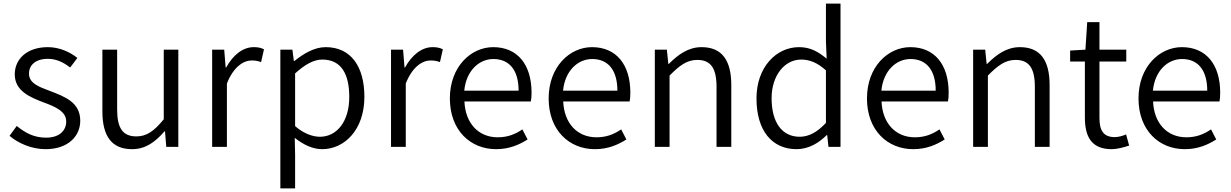

<svg xmlns="http://www.w3.org/2000/svg" viewBox="-20 -816 6843 1067"><path d="M233 13C358 13 426 -59 426 -145C426 -248 339 -279 259 -310C197 -333 141 -353 141 -407C141 -451 174 -489 246 -489C296 -489 334 -468 370 -441L410 -494C369 -527 310 -554 246 -554C129 -554 62 -487 62 -403C62 -311 146 -276 222 -247C282 -225 348 -199 348 -141C348 -91 311 -51 236 -51C168 -51 120 -78 73 -116L33 -61C83 -19 156 13 233 13Z M714 13C789 13 843 -27 894 -86H897L904 0H971V-540H890V-153C836 -87 795 -58 738 -58C663 -58 631 -103 631 -207V-540H549V-197C549 -59 601 13 714 13Z M1159 0H1241V-352C1278 -446 1334 -480 1379 -480C1401 -480 1413 -477 1431 -471L1447 -542C1429 -551 1413 -554 1390 -554C1329 -554 1274 -509 1237 -441H1234L1226 -540H1159Z M1538 231H1620V45L1618 -50C1668 -10 1720 13 1770 13C1894 13 2005 -94 2005 -278C2005 -445 1931 -554 1790 -554C1726 -554 1666 -517 1616 -477H1613L1605 -540H1538ZM1758 -56C1721 -56 1671 -71 1620 -115V-408C1675 -458 1724 -485 1771 -485C1879 -485 1921 -401 1921 -277C1921 -141 1852 -56 1758 -56Z M2153 0H2235V-352C2272 -446 2328 -480 2373 -480C2395 -480 2407 -477 2425 -471L2441 -542C2423 -551 2407 -554 2384 -554C2323 -554 2268 -509 2231 -441H2228L2220 -540H2153Z M2737 13C2811 13 2866 -12 2912 -41L2883 -97C2842 -69 2800 -53 2746 -53C2638 -53 2566 -132 2561 -252H2930C2933 -266 2934 -283 2934 -301C2934 -457 2856 -554 2721 -554C2597 -554 2480 -445 2480 -269C2480 -92 2594 13 2737 13ZM2560 -312C2571 -423 2642 -488 2722 -488C2810 -488 2862 -427 2862 -312Z M3286 13C3360 13 3415 -12 3461 -41L3432 -97C3391 -69 3349 -53 3295 -53C3187 -53 3115 -132 3110 -252H3479C3482 -266 3483 -283 3483 -301C3483 -457 3405 -554 3270 -554C3146 -554 3029 -445 3029 -269C3029 -92 3143 13 3286 13ZM3109 -312C3120 -423 3191 -488 3271 -488C3359 -488 3411 -427 3411 -312Z M3619 0H3701V-396C3757 -453 3798 -483 3855 -483C3930 -483 3962 -437 3962 -333V0H4044V-343C4044 -481 3992 -554 3879 -554C3805 -554 3749 -513 3697 -461H3694L3686 -540H3619Z M4407 13C4474 13 4531 -22 4574 -65H4577L4584 0H4651V-796H4570V-585L4574 -490C4525 -530 4483 -554 4420 -554C4295 -554 4184 -444 4184 -269C4184 -89 4271 13 4407 13ZM4424 -56C4325 -56 4268 -137 4268 -270C4268 -396 4340 -485 4432 -485C4479 -485 4522 -468 4570 -425V-133C4522 -82 4476 -56 4424 -56Z M5055 13C5129 13 5184 -12 5230 -41L5201 -97C5160 -69 5118 -53 5064 -53C4956 -53 4884 -132 4879 -252H5248C5251 -266 5252 -283 5252 -301C5252 -457 5174 -554 5039 -554C4915 -554 4798 -445 4798 -269C4798 -92 4912 13 5055 13ZM4878 -312C4889 -423 4960 -488 5040 -488C5128 -488 5180 -427 5180 -312Z M5388 0H5470V-396C5526 -453 5567 -483 5624 -483C5699 -483 5731 -437 5731 -333V0H5813V-343C5813 -481 5761 -554 5648 -554C5574 -554 5518 -513 5466 -461H5463L5455 -540H5388Z M6158 13C6188 13 6224 3 6255 -7L6238 -69C6220 -61 6195 -54 6175 -54C6110 -54 6090 -94 6090 -160V-474H6239V-540H6090V-693H6022L6012 -540L5927 -535V-474H6009V-163C6009 -57 6045 13 6158 13Z M6564 13C6638 13 6693 -12 6739 -41L6710 -97C6669 -69 6627 -53 6573 -53C6465 -53 6393 -132 6388 -252H6757C6760 -266 6761 -283 6761 -301C6761 -457 6683 -554 6548 -554C6424 -554 6307 -445 6307 -269C6307 -92 6421 13 6564 13ZM6387 -312C6398 -423 6469 -488 6549 -488C6637 -488 6689 -427 6689 -312Z"/></svg>

Font: Noto Sans HK DemiLight
Style: Regular
Weight: 350
Designer: Ryoko NISHIZUKA 西塚涼子 (kana, bopomofo & ideographs); Paul D. Hunt (Latin, Greek & Cyrillic); Sandoll Communications 산돌커뮤니
Foundry: Adobe
Version: Version 2.004;hotconv 1.0.118;makeotfexe 2.5.65603